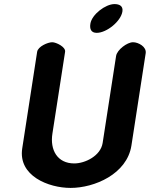

<svg xmlns="http://www.w3.org/2000/svg" viewBox="-20 -914 734 941"><path d="M236 -707C214 -707 166 -686 162 -660L89 -187C68 -52 218 7 326 7C443 7 602 -61 624 -200L694 -653C699 -685 658 -707 632 -707C603 -707 554 -670 549 -640L483 -213C473 -150 397 -113 344 -113C261 -113 224 -179 237 -260L299 -660C303 -684 255 -707 236 -707ZM423 -798C419 -774 425 -753 454 -753C503 -753 573 -810 580 -858C584 -884 566 -894 541 -894C497 -894 430 -843 423 -798Z"/></svg>

Font: Asimov Print
Style: Regular
Weight: 500
Designer: Google
Version: Version 2.000980: 2014